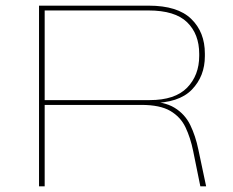

<svg xmlns="http://www.w3.org/2000/svg" viewBox="-20 -659 824 679"><path d="M688.5 0 663 -125.5Q653.5 -172 636 -208.8Q618.5 -245.5 582.2 -266.8Q546 -288 480 -288H127.5V-305H509.5Q599 -305 641.8 -349Q684.5 -393 684.5 -461.5V-468.5Q684.5 -538.5 641.8 -580.2Q599 -622 505 -622H127.5V-639H506Q608 -639 656.2 -592.2Q704.5 -545.5 704.5 -469.5V-460.5Q704.5 -389.5 658.5 -342Q612.5 -294.5 513 -294.5V-298.5L495.5 -300.5Q560.5 -300.5 597.2 -278Q634 -255.5 652.8 -217Q671.5 -178.5 681.5 -130L709 0ZM118 0V-639H138V-302.5V-293.5V0Z"/></svg>

Font: Anek Latin Expanded Thin
Style: Regular
Weight: 250
Width: 7
Designer: Yesha Goshar
Foundry: Ek Type
Version: Version 1.003